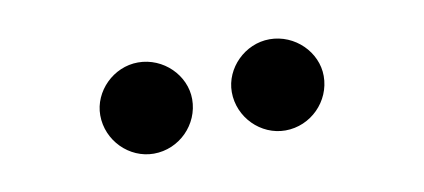

<svg xmlns="http://www.w3.org/2000/svg" viewBox="-30 -800 559 253"><g transform="rotate(-10 249.5 -673.0)"><path d="M100 -674C100 -640 128 -612 161 -612C195 -612 223 -640 223 -674C223 -706 195 -734 161 -734C128 -734 100 -706 100 -674ZM276 -674C276 -640 304 -612 337 -612C371 -612 399 -640 399 -674C399 -706 371 -734 337 -734C304 -734 276 -706 276 -674Z"/></g></svg>

Font: All Genders v4
Style: Regular
Weight: 400
Designer: Rassam Alawdi
Foundry: Rassam Art
Version: Version 3.100;FEAKit 1.0